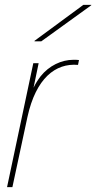

<svg xmlns="http://www.w3.org/2000/svg" viewBox="-20 -770 396 790"><path d="M282 -524C233 -524 182 -500 147 -456C135 -440 126 -426 118 -409L139 -510H117L9 0H31L93 -289C128 -448 208 -511 301 -503L305 -523C298 -524 290 -524 282 -524ZM122 -600H150L355 -748L356 -750H323L122 -602Z"/></svg>

Font: Nacelle Thin
Style: Italic
Weight: 100
Italic angle: -12°
Designer: Sora Sagano
Foundry: Sora Sagano
Version: Version 1.000;FEAKit 1.0